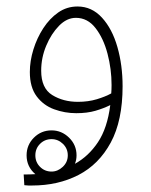

<svg xmlns="http://www.w3.org/2000/svg" viewBox="-20 -341 465 592"><path d="M79 231Q73 231 67.5 231Q62 231 55 230L53 197Q71 197 89 196Q62 173 62 138Q62 106 84.5 83.5Q107 61 139 61Q170 61 193 83.5Q216 106 216 138Q216 152 211 164Q253 141 282 97.5Q311 54 320 -17Q300 -7 274.5 0.5Q249 8 215 8Q180 8 147 -4Q114 -16 93 -44Q72 -72 72 -119Q72 -153 83 -188.5Q94 -224 113.5 -254Q133 -284 159.5 -302.5Q186 -321 219 -321Q263 -321 294.5 -286.5Q326 -252 342 -196Q358 -140 358 -75Q358 31 321.5 98.5Q285 166 222 198.5Q159 231 79 231ZM107 -123Q107 -69 141 -48Q175 -27 220 -27Q252 -27 278.5 -35Q305 -43 323 -53Q324 -65 324 -79Q324 -128 311.5 -175.5Q299 -223 274.5 -254.5Q250 -286 214 -286Q186 -286 162 -261.5Q138 -237 122.5 -200Q107 -163 107 -123ZM139 188Q158 188 173.5 173.5Q189 159 189 138Q189 117 174 102.5Q159 88 139 88Q118 88 103.5 102.5Q89 117 89 138Q89 159 103.5 173.5Q118 188 139 188Z"/></svg>

Font: Noto Sans Arabic UI SmCn XLt
Style: Regular
Weight: 200
Width: 4
Designer: Monotype Design Team, Nadine Chahine and Nizar Qandah
Foundry: Monotype Imaging Inc.
Version: Version 2.010; ttfautohint (v1.8.4.7-5d5b)